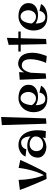

<svg xmlns="http://www.w3.org/2000/svg" viewBox="1234 -2056 847 3354"><g transform="rotate(-90 1657.0 -378.5)"><path d="M541 -446.8Q482.4 -314.9 418 -186Q394 -136.2 368.2 -88.1Q342.3 -40 312 6.8L208 12.2Q178.7 -54.7 150.4 -120.4Q122.1 -186 95.2 -252.9Q73.7 -302.7 54 -352.8Q34.2 -402.8 16.1 -454.1L191.9 -476.1Q192.4 -424.8 197.8 -367.2Q203.1 -309.6 213.6 -251.5Q224.1 -193.4 239.5 -137.9Q254.9 -82.5 274.9 -36.1Q290.5 -64 305.4 -98.6Q320.3 -133.3 333.5 -171.4Q346.7 -209.5 357.9 -250Q369.1 -290.5 377.9 -330.1Q386.7 -369.6 392.6 -406.7Q398.4 -443.8 400.9 -476.1Z M921.4 -5.9 933.6 -57.1Q916.5 -42 895.8 -29.8Q875 -17.6 853 -9Q831.1 -0.5 809.3 4.2Q787.6 8.8 769.5 8.8Q737.8 8.8 704.1 -0.5Q670.4 -9.8 643.1 -28.3Q615.7 -46.9 598.1 -74.7Q580.6 -102.5 580.6 -139.2Q580.6 -187 597.2 -222.2Q613.8 -257.3 642.3 -280.3Q670.9 -303.2 709.5 -314.2Q748 -325.2 792.5 -325.2Q813.5 -325.2 835.4 -321.8Q857.4 -318.4 878.4 -311.5Q899.4 -304.7 918.5 -293.5Q937.5 -282.2 952.6 -267.1Q951.2 -293.5 945.6 -322.8Q939.9 -352.1 928 -376.2Q916 -400.4 896 -416.3Q876 -432.1 845.2 -432.1Q800.3 -432.1 769.3 -408.9Q738.3 -385.7 726.6 -341.8L599.6 -355Q611.3 -385.3 632.8 -408.4Q654.3 -431.6 681.4 -447.3Q708.5 -462.9 739.3 -470.9Q770 -479 801.3 -479Q849.1 -479 887 -465.3Q924.8 -451.7 953.6 -427.7Q982.4 -403.8 1002.4 -371.3Q1022.5 -338.9 1035.2 -301.5Q1047.9 -264.2 1053.7 -223.4Q1059.6 -182.6 1059.6 -142.1Q1059.6 -106 1055.7 -70.6Q1051.8 -35.2 1044.4 0ZM947.3 -144Q948.7 -155.3 949.5 -166Q950.2 -176.8 951.2 -188Q948.7 -210.9 935.1 -228.8Q921.4 -246.6 901.9 -259Q882.3 -271.5 859.4 -277.8Q836.4 -284.2 814.5 -284.2Q789.1 -284.2 767.1 -275.6Q745.1 -267.1 729 -251.5Q712.9 -235.8 703.6 -214.4Q694.3 -192.9 694.3 -167Q694.3 -140.6 702.4 -118.9Q710.4 -97.2 725.1 -81.3Q739.7 -65.4 761 -56.6Q782.2 -47.9 808.6 -47.9Q832 -47.9 854.5 -54.7Q877 -61.5 895.8 -74Q914.6 -86.4 928 -104.2Q941.4 -122.1 947.3 -144Z M1290.5 -782.2 1266.6 2 1173.3 9.8 1149.4 -769Z M1641.6 -137.2Q1603 -137.2 1565.2 -147.2Q1527.3 -157.2 1496.6 -179.2Q1497.1 -160.2 1499 -140.1Q1501 -120.1 1505.6 -101.3Q1510.3 -82.5 1517.8 -65.9Q1525.4 -49.3 1537.4 -36.9Q1549.3 -24.4 1566.2 -17.1Q1583 -9.8 1606.4 -9.8Q1628.4 -9.8 1647.5 -17.8Q1666.5 -25.9 1680.9 -39.6Q1695.3 -53.2 1704.6 -71.8Q1713.9 -90.3 1717.3 -111.8L1837.4 -85Q1823.2 -54.7 1797.6 -33.7Q1772 -12.7 1740.7 0.2Q1709.5 13.2 1675.5 19Q1641.6 24.9 1610.4 24.9Q1554.2 24.9 1510.3 8.3Q1466.3 -8.3 1436.3 -39.6Q1406.2 -70.8 1390.4 -115.5Q1374.5 -160.2 1374.5 -215.8Q1374.5 -270 1393.1 -318.1Q1411.6 -366.2 1444.8 -401.9Q1478 -437.5 1524.7 -458.3Q1571.3 -479 1627.4 -479Q1668.5 -479 1709 -469Q1749.5 -459 1781.7 -437.7Q1814 -416.5 1833.7 -383.3Q1853.5 -350.1 1853.5 -303.2Q1853.5 -257.3 1835.2 -225.8Q1816.9 -194.3 1787.1 -174.6Q1757.3 -154.8 1719.2 -146Q1681.2 -137.2 1641.6 -137.2ZM1620.6 -442.9Q1598.1 -442.9 1580.8 -433.8Q1563.5 -424.8 1550 -409.2Q1536.6 -393.6 1527.3 -373.5Q1518.1 -353.5 1511.7 -331.5Q1505.4 -309.6 1502 -287.1Q1498.5 -264.6 1497.6 -245.1Q1516.1 -213.4 1546.9 -193.1Q1577.6 -172.9 1618.2 -172.9Q1644 -172.9 1664.6 -184.8Q1685.1 -196.8 1699.2 -215.8Q1713.4 -234.9 1720.9 -258.3Q1728.5 -281.7 1728.5 -305.2Q1728.5 -328.6 1721.7 -353.3Q1714.8 -377.9 1701.4 -397.7Q1688 -417.5 1667.7 -430.2Q1647.5 -442.9 1620.6 -442.9Z M2075.2 -467.8 2070.3 -378.9Q2083.5 -402.8 2101.3 -423.6Q2119.1 -444.3 2141.4 -458.7Q2163.6 -473.1 2189.7 -480Q2215.8 -486.8 2245.1 -482.9Q2291.5 -476.1 2323.7 -454.6Q2356 -433.1 2375.7 -399.9Q2395.5 -366.7 2404.3 -322.8Q2413.1 -278.8 2413.1 -227.1Q2413.1 -198.2 2408.2 -166.5Q2403.3 -134.8 2395 -103.3Q2386.7 -71.8 2376.2 -41.5Q2365.7 -11.2 2355 15.1L2234.4 2.9Q2235.4 2.4 2240.7 -8.8Q2246.1 -20 2253.4 -39.1Q2260.7 -58.1 2268.8 -83.7Q2276.9 -109.4 2283.9 -139.2Q2291 -168.9 2295.7 -201.9Q2300.3 -234.9 2300.3 -268.1Q2300.3 -304.7 2293.9 -333Q2287.6 -361.3 2274.2 -380.9Q2260.7 -400.4 2239.7 -410.6Q2218.8 -420.9 2189 -420.9Q2163.1 -420.9 2143.1 -407Q2123 -393.1 2107.9 -371.1Q2092.8 -349.1 2082 -321.5Q2071.3 -293.9 2064 -266.1L2051.3 -2.9L1960.4 4.9L1941.4 -457Z M2673.8 -681.2 2668 -481H2783.7V-439.9H2667L2653.8 2.9L2564 11.2L2554.7 -439.9H2434.6V-481H2553.7L2550.8 -649.9Z M3068.4 -137.2Q3029.8 -137.2 2991.9 -147.2Q2954.1 -157.2 2923.3 -179.2Q2923.8 -160.2 2925.8 -140.1Q2927.7 -120.1 2932.4 -101.3Q2937 -82.5 2944.6 -65.9Q2952.1 -49.3 2964.1 -36.9Q2976.1 -24.4 2992.9 -17.1Q3009.8 -9.8 3033.2 -9.8Q3055.2 -9.8 3074.2 -17.8Q3093.3 -25.9 3107.7 -39.6Q3122.1 -53.2 3131.3 -71.8Q3140.6 -90.3 3144 -111.8L3264.2 -85Q3250 -54.7 3224.4 -33.7Q3198.7 -12.7 3167.5 0.2Q3136.2 13.2 3102.3 19Q3068.4 24.9 3037.1 24.9Q2981 24.9 2937 8.3Q2893.1 -8.3 2863 -39.6Q2833 -70.8 2817.1 -115.5Q2801.3 -160.2 2801.3 -215.8Q2801.3 -270 2819.8 -318.1Q2838.4 -366.2 2871.6 -401.9Q2904.8 -437.5 2951.4 -458.3Q2998 -479 3054.2 -479Q3095.2 -479 3135.7 -469Q3176.3 -459 3208.5 -437.7Q3240.7 -416.5 3260.5 -383.3Q3280.3 -350.1 3280.3 -303.2Q3280.3 -257.3 3262 -225.8Q3243.7 -194.3 3213.9 -174.6Q3184.1 -154.8 3146 -146Q3107.9 -137.2 3068.4 -137.2ZM3047.4 -442.9Q3024.9 -442.9 3007.6 -433.8Q2990.2 -424.8 2976.8 -409.2Q2963.4 -393.6 2954.1 -373.5Q2944.8 -353.5 2938.5 -331.5Q2932.1 -309.6 2928.7 -287.1Q2925.3 -264.6 2924.3 -245.1Q2942.9 -213.4 2973.6 -193.1Q3004.4 -172.9 3044.9 -172.9Q3070.8 -172.9 3091.3 -184.8Q3111.8 -196.8 3126 -215.8Q3140.1 -234.9 3147.7 -258.3Q3155.3 -281.7 3155.3 -305.2Q3155.3 -328.6 3148.4 -353.3Q3141.6 -377.9 3128.2 -397.7Q3114.7 -417.5 3094.5 -430.2Q3074.2 -442.9 3047.4 -442.9Z"/></g></svg>

Font: Original Surfer
Style: Regular
Weight: 400
Designer: Astigmatic (AOETI)
Foundry: Astigmatic (AOETI)
Version: Version 1.001